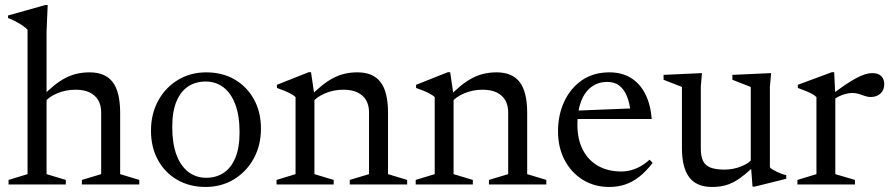

<svg xmlns="http://www.w3.org/2000/svg" viewBox="-20 -733 3544 763"><path d="M305.5 -18 382 -41V-287Q382 -314.5 370.5 -334.5Q359 -354.5 336.5 -365.5Q314 -376.5 280.5 -376.5Q241 -376.5 207 -362Q173 -347.5 159 -328L141 -343.5Q169 -372 193.2 -391.8Q217.5 -411.5 240.2 -423.2Q263 -435 286.5 -440.2Q310 -445.5 336 -445.5Q398 -445.5 427.8 -406.8Q457.5 -368 457.5 -284V-41L533.5 -18V0H305.5ZM241.5 0H14V-18L89.5 -41V-614.5Q83 -622 72.5 -629.5Q62 -637 46.8 -645.2Q31.5 -653.5 12 -661.5V-671.5L160 -713H169.5L165 -607.5V-41L241.5 -18Z M799.5 -26.5Q838.5 -26.5 868.2 -45.8Q898 -65 915 -105.2Q932 -145.5 932 -207Q932 -273 915.2 -317.8Q898.5 -362.5 868.2 -385.8Q838 -409 797 -409Q758 -409 728.2 -389.8Q698.5 -370.5 681.5 -330.5Q664.5 -290.5 664.5 -228.5Q664.5 -163 681.2 -118Q698 -73 728.5 -49.8Q759 -26.5 799.5 -26.5ZM797 10Q733.5 10 684.2 -18.5Q635 -47 607.5 -97.5Q580 -148 580 -213.5Q580 -280.5 608.8 -333Q637.5 -385.5 687.2 -415.5Q737 -445.5 799.5 -445.5Q864 -445.5 912.8 -417Q961.5 -388.5 989.2 -338.2Q1017 -288 1017 -222Q1017 -155 988 -102.5Q959 -50 909.2 -20Q859.5 10 797 10Z M1229.5 -354V-41L1306 -18V0H1079V-18L1154.5 -41V-347Q1146.5 -355 1130.5 -363.2Q1114.5 -371.5 1080.5 -383.5V-396L1206.5 -446H1216ZM1370 -18 1446.5 -41V-287Q1446.5 -314.5 1435 -334.5Q1423.5 -354.5 1401 -365.5Q1378.5 -376.5 1345 -376.5Q1305.5 -376.5 1271.8 -362Q1238 -347.5 1223.5 -328L1205.5 -343.5Q1233.5 -372 1257.8 -391.8Q1282 -411.5 1304.8 -423.2Q1327.5 -435 1351 -440.2Q1374.5 -445.5 1400.5 -445.5Q1462.5 -445.5 1492.2 -406.8Q1522 -368 1522 -284V-41L1598 -18V0H1370Z M1782.5 -354V-41L1859 -18V0H1632V-18L1707.5 -41V-347Q1699.5 -355 1683.5 -363.2Q1667.5 -371.5 1633.5 -383.5V-396L1759.5 -446H1769ZM1923 -18 1999.5 -41V-287Q1999.5 -314.5 1988 -334.5Q1976.5 -354.5 1954 -365.5Q1931.5 -376.5 1898 -376.5Q1858.5 -376.5 1824.8 -362Q1791 -347.5 1776.5 -328L1758.5 -343.5Q1786.5 -372 1810.8 -391.8Q1835 -411.5 1857.8 -423.2Q1880.5 -435 1904 -440.2Q1927.5 -445.5 1953.5 -445.5Q2015.5 -445.5 2045.2 -406.8Q2075 -368 2075 -284V-41L2151 -18V0H1923Z M2401.5 -445.5Q2450.5 -445.5 2486.2 -424Q2522 -402.5 2543.5 -361.2Q2565 -320 2570 -260H2261L2262 -293L2521 -303.5L2486.5 -283Q2483 -321 2472 -349Q2461 -377 2441.8 -392.2Q2422.5 -407.5 2393 -407.5Q2357.5 -407.5 2330.8 -388Q2304 -368.5 2289.2 -330.5Q2274.5 -292.5 2274.5 -238Q2274.5 -179.5 2296.2 -137.5Q2318 -95.5 2357.2 -73.5Q2396.5 -51.5 2449 -51.5Q2469 -51.5 2488.2 -56.8Q2507.5 -62 2526 -72.5Q2544.5 -83 2561.5 -98.5L2573.5 -85.5Q2548 -52.5 2521.2 -31.2Q2494.5 -10 2465 0Q2435.5 10 2401.5 10Q2342.5 10 2296.5 -18.2Q2250.5 -46.5 2224 -96.5Q2197.5 -146.5 2197.5 -211.5Q2197.5 -275.5 2222 -328.8Q2246.5 -382 2292.2 -413.8Q2338 -445.5 2401.5 -445.5Z M2765 -143Q2765 -112 2773.8 -93.8Q2782.5 -75.5 2803.2 -67.2Q2824 -59 2859.5 -59Q2894 -59 2926.2 -72Q2958.5 -85 2972 -104.5L2990 -86Q2963.5 -59 2941 -40.5Q2918.5 -22 2897.8 -10.8Q2877 0.5 2855.5 5.2Q2834 10 2809.5 10Q2748 10 2719 -28.5Q2690 -67 2690 -144V-387.5L2617 -416V-435.5L2769.5 -442.5L2765 -388.5ZM2970.5 8.5 2963.5 -83V-387.5L2890.5 -416V-435.5L3044.5 -442.5L3039.5 -388.5V-68Q3044 -63 3051.8 -58.5Q3059.5 -54 3068.8 -49.5Q3078 -45 3087.2 -41.8Q3096.5 -38.5 3104.5 -37V-22.5L2979.5 8.5Z M3445.5 -442.5Q3471 -442.5 3482.5 -430.2Q3494 -418 3494 -398.5Q3494 -375.5 3479.2 -361.5Q3464.5 -347.5 3439.5 -347.5Q3428.5 -347.5 3417.2 -351.5Q3406 -355.5 3393.8 -359.5Q3381.5 -363.5 3367 -363.5Q3355 -363.5 3341.2 -360Q3327.5 -356.5 3314 -350Q3300.5 -343.5 3290.5 -335L3280.5 -353Q3311 -377 3335.8 -393.8Q3360.5 -410.5 3380.8 -421.5Q3401 -432.5 3417 -437.5Q3433 -442.5 3445.5 -442.5ZM3299.5 -354V-41L3377.5 -18V0H3149V-18L3224.5 -41V-347Q3218 -354 3207.8 -359.5Q3197.5 -365 3183.2 -371Q3169 -377 3150.5 -383.5V-396L3285.5 -446H3295Z"/></svg>

Font: Newsreader 24pt
Style: Regular
Weight: 400
Designer: Hugues Gentile
Foundry: Production Type
Version: Version 1.003